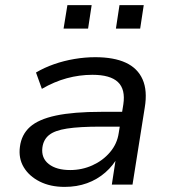

<svg xmlns="http://www.w3.org/2000/svg" viewBox="-20 -723 672 752"><path d="M233 9Q177 9 135.5 -12Q94 -33 73 -68Q52 -103 58 -148Q64 -196 97.5 -226Q131 -256 199.5 -270.5Q268 -285 377 -285H473L464 -227H374Q291 -227 242.5 -219.5Q194 -212 172 -194Q150 -176 146 -145Q141 -104 171 -80.5Q201 -57 255 -57Q301 -57 342 -75.5Q383 -94 411 -127Q439 -160 445 -202L463 -314Q472 -373 442 -401.5Q412 -430 342 -430Q291 -430 241.5 -416.5Q192 -403 144 -375L121 -439Q153 -458 191.5 -471.5Q230 -485 271.5 -492Q313 -499 353 -499Q426 -499 472.5 -477.5Q519 -456 538.5 -412Q558 -368 547 -302L499 0H418L435 -111H443Q424 -75 392.5 -47.5Q361 -20 321 -5.5Q281 9 233 9ZM434 -611 448 -703H543L529 -611ZM229 -611 244 -703H339L325 -611Z"/></svg>

Font: Nunito Sans 10pt SemiExpanded
Style: Italic
Weight: 400
Width: 6
Italic angle: -9°
Designer: Vernon Adams
Foundry: Vernon Adams
Version: Version 3.101;gftools[0.9.27]